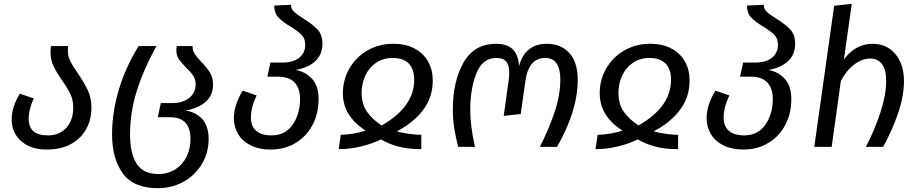

<svg xmlns="http://www.w3.org/2000/svg" viewBox="-20 -768 4801 1004"><path d="M387 -385Q422 -333 440 -294Q458 -255 458 -205Q458 -141 430 -91.5Q402 -42 349.5 -14Q297 14 225 14Q139 14 90 -30.5Q41 -75 41 -143Q41 -178 53 -213.5Q65 -249 84 -278L157 -253Q145 -230 137.5 -201Q130 -172 130 -146Q130 -60 231 -60Q291 -60 327 -100Q363 -140 363 -205Q363 -244 348.5 -275Q334 -306 304 -348Q274 -392 259 -424Q244 -456 244 -497Q244 -515 247 -527H336Q335 -518 335 -500Q335 -473 347.5 -448Q360 -423 387 -385Z M566 -65Q566 -182 602 -301Q638 -420 705 -527H798Q730 -404 695 -291.5Q660 -179 660 -65Q660 34 694.5 88Q729 142 808 142Q859 142 897 117.5Q935 93 955.5 51.5Q976 10 976 -41Q976 -155 870 -155H805L821 -229H881Q936 -229 969.5 -256Q1003 -283 1003 -327Q1003 -353 990.5 -372Q978 -391 953 -415Q927 -441 914.5 -460Q902 -479 902 -506Q902 -513 904 -527H987Q986 -505 997 -487.5Q1008 -470 1032 -445Q1062 -414 1078 -388Q1094 -362 1094 -326Q1094 -269 1055.5 -235.5Q1017 -202 952 -190Q1008 -180 1039.5 -143Q1071 -106 1071 -41Q1071 31 1035.5 90Q1000 149 939.5 182.5Q879 216 806 216Q678 216 622 138.5Q566 61 566 -65Z M1646 -251Q1646 -174 1614 -114Q1582 -54 1525 -20Q1468 14 1395 14Q1335 14 1291.5 -7.5Q1248 -29 1225.5 -66.5Q1203 -104 1203 -151Q1203 -218 1249 -294L1322 -269Q1292 -207 1292 -152Q1292 -108 1319.5 -84Q1347 -60 1400 -60Q1471 -60 1510 -115.5Q1549 -171 1549 -251Q1549 -305 1521 -336Q1493 -367 1434 -367H1378L1394 -441H1460Q1513 -441 1544.5 -466Q1576 -491 1576 -534Q1576 -567 1556.5 -586.5Q1537 -606 1499 -629Q1457 -654 1435.5 -677Q1414 -700 1414 -739L1502 -743Q1501 -722 1517.5 -706.5Q1534 -691 1568 -670Q1615 -641 1640.5 -613.5Q1666 -586 1666 -540Q1666 -482 1628 -447.5Q1590 -413 1525 -402Q1577 -394 1611.5 -356Q1646 -318 1646 -251Z M2243 -348Q2243 -260 2193 -193.5Q2143 -127 2055 -81Q2084 -73 2120.5 -68Q2157 -63 2183 -63V12Q2114 12 2063.5 -1.5Q2013 -15 1972 -39Q1928 -17 1869 -2.5Q1810 12 1751 12L1762 -63Q1789 -63 1825.5 -69Q1862 -75 1892 -85Q1773 -161 1773 -280Q1773 -352 1808 -411.5Q1843 -471 1903 -505Q1963 -539 2036 -539Q2102 -539 2148.5 -514Q2195 -489 2219 -445.5Q2243 -402 2243 -348ZM1976 -112Q2146 -209 2146 -351Q2146 -406 2117.5 -435.5Q2089 -465 2034 -465Q1985 -465 1948 -440.5Q1911 -416 1891 -374Q1871 -332 1871 -282Q1871 -223 1899.5 -183Q1928 -143 1976 -112Z M2348 -196Q2348 -342 2403.5 -440.5Q2459 -539 2576 -539Q2688 -539 2694 -422Q2725 -539 2841 -539Q2912 -539 2956.5 -491.5Q3001 -444 3001 -350Q3001 -190 2893 0H2803Q2853 -99 2881.5 -186Q2910 -273 2910 -352Q2910 -465 2831 -465Q2744 -465 2727 -343L2703 -172L2614 -162L2640 -349Q2643 -370 2643 -388Q2643 -427 2627 -446Q2611 -465 2576 -465Q2503 -465 2471 -384.5Q2439 -304 2439 -194Q2439 -107 2464 0H2376Q2363 -50 2355.5 -96.5Q2348 -143 2348 -196Z M3586 -348Q3586 -260 3536 -193.5Q3486 -127 3398 -81Q3427 -73 3463.5 -68Q3500 -63 3526 -63V12Q3457 12 3406.5 -1.5Q3356 -15 3315 -39Q3271 -17 3212 -2.5Q3153 12 3094 12L3105 -63Q3132 -63 3168.5 -69Q3205 -75 3235 -85Q3116 -161 3116 -280Q3116 -352 3151 -411.5Q3186 -471 3246 -505Q3306 -539 3379 -539Q3445 -539 3491.5 -514Q3538 -489 3562 -445.5Q3586 -402 3586 -348ZM3319 -112Q3489 -209 3489 -351Q3489 -406 3460.5 -435.5Q3432 -465 3377 -465Q3328 -465 3291 -440.5Q3254 -416 3234 -374Q3214 -332 3214 -282Q3214 -223 3242.5 -183Q3271 -143 3319 -112Z M4118 -251Q4118 -174 4086 -114Q4054 -54 3997 -20Q3940 14 3867 14Q3807 14 3763.5 -7.5Q3720 -29 3697.5 -66.5Q3675 -104 3675 -151Q3675 -218 3721 -294L3794 -269Q3764 -207 3764 -152Q3764 -108 3791.5 -84Q3819 -60 3872 -60Q3943 -60 3982 -115.5Q4021 -171 4021 -251Q4021 -305 3993 -336Q3965 -367 3906 -367H3850L3866 -441H3932Q3985 -441 4016.5 -466Q4048 -491 4048 -534Q4048 -567 4028.5 -586.5Q4009 -606 3971 -629Q3929 -654 3907.5 -677Q3886 -700 3886 -739L3974 -743Q3973 -722 3989.5 -706.5Q4006 -691 4040 -670Q4087 -641 4112.5 -613.5Q4138 -586 4138 -540Q4138 -482 4100 -447.5Q4062 -413 3997 -402Q4049 -394 4083.5 -356Q4118 -318 4118 -251Z M4707 -344Q4707 -265 4676 -175Q4645 -85 4598 0H4508Q4554 -89 4584 -180.5Q4614 -272 4614 -344Q4614 -405 4591.5 -433.5Q4569 -462 4531 -462Q4489 -462 4448 -431.5Q4407 -401 4377 -345L4329 0H4238L4342 -738L4434 -748L4393 -457Q4421 -496 4459 -517.5Q4497 -539 4543 -539Q4617 -539 4662 -485.5Q4707 -432 4707 -344Z"/></svg>

Font: FiraGO
Style: Italic
Weight: 400
Italic angle: -8°
Designer: bBox Type GmbH
Foundry: bBox Type GmbH
Version: Version 1.001